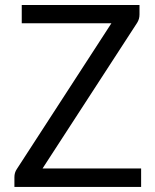

<svg xmlns="http://www.w3.org/2000/svg" viewBox="-20 -734 609 754"><path d="M534.2 -72.3V0H36.6V-38.1Q36.6 -56.2 45.9 -69.8L417.5 -642.6H65.4V-714.4H527.8V-676.8Q527.8 -659.2 518.6 -644.5L147 -72.3Z"/></svg>

Font: Lycee Sans
Style: Regular
Weight: 400
Designer: Justin Alvin
Foundry: Alkove Design
Version: Version 1.030